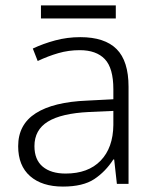

<svg xmlns="http://www.w3.org/2000/svg" viewBox="-20 -678 576 708"><path d="M276 -541Q366 -541 410 -497Q454 -453 454 -358V0H411L401 -90H398Q369 -45 327.5 -17.5Q286 10 212 10Q135 10 91 -28.5Q47 -67 47 -139Q47 -219 112 -260.5Q177 -302 301 -307L398 -312V-349Q398 -427 366.5 -460Q335 -493 274 -493Q233 -493 195 -482Q157 -471 119 -453L101 -499Q139 -517 183.5 -529Q228 -541 276 -541ZM308 -265Q206 -260 156.5 -229.5Q107 -199 107 -139Q107 -89 137.5 -63.5Q168 -38 222 -38Q305 -38 351 -85.5Q397 -133 398 -217V-269ZM407 -658V-610H131V-658Z"/></svg>

Font: Noto Sans Bengali UI Light
Style: Regular
Weight: 300
Designer: Jelle Bosma - Monotype Design Team
Foundry: Monotype Imaging Inc.
Version: Version 2.003; ttfautohint (v1.8.4.7-5d5b)